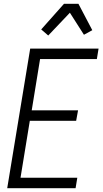

<svg xmlns="http://www.w3.org/2000/svg" viewBox="-20 -991 540 1011"><path d="M18 0 139 -735H499L490 -680H191L147 -410H391L381 -355H137L88 -55H387L378 0ZM234 -804 197 -836 317 -971H393L466 -832L422 -808L348 -924Z"/></svg>

Font: Iosevka Light
Style: Italic
Weight: 300
Italic angle: -9°
Monospace: yes
Designer: Belleve Invis
Foundry: Belleve Invis
Version: Version 32.5.0; ttfautohint (v1.8.4)